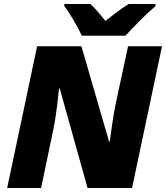

<svg xmlns="http://www.w3.org/2000/svg" viewBox="-20 -947 836 967"><path d="M392 -767H612C651 -810 713 -874 763 -916V-927H628C587 -901 548 -871 511 -842C493 -864 457 -908 435 -927H304V-916C334 -877 372 -811 392 -767ZM16 0H187L249 -297C263 -362 275 -475 277 -501H281L421 0H645L796 -714H625L561 -416C551 -366 538 -278 533 -235H529L390 -714H167Z"/></svg>

Font: Noto Sans UI Black
Style: Italic
Weight: 900
Italic angle: -372°
Designer: Monotype Design Team
Foundry: Monotype Imaging Inc.
Version: Version 1.901